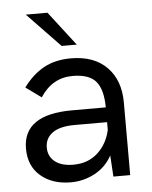

<svg xmlns="http://www.w3.org/2000/svg" viewBox="-51 -733 622 784"><g transform="rotate(-5 260.0 -341.0)"><path d="M280.8 -549.8H218.8L84 -689.9H172.9ZM251.5 -496.1Q346.2 -496.1 398.9 -442.6Q451.7 -389.2 451.7 -297.4V0H382.8L377.4 -86.9Q352.5 -41 306.6 -16.4Q260.7 8.3 208.5 8.3Q132.3 8.3 84.7 -32.5Q37.1 -73.2 37.1 -144.5Q37.1 -284.2 238.3 -284.2H376.5Q376 -357.4 348.1 -390.6Q320.3 -423.8 252.4 -423.8Q168.9 -423.8 119.6 -347.7L56.2 -393.6Q93.3 -444.3 140.1 -470.2Q187 -496.1 251.5 -496.1ZM224.6 -62.5Q284.2 -62.5 324 -98.4Q363.8 -134.3 376.5 -191.9V-223.6H243.2Q183.1 -223.6 152.6 -201.7Q122.1 -179.7 122.1 -141.6Q122.1 -105.5 148.9 -84Q175.8 -62.5 224.6 -62.5Z"/></g></svg>

Font: HK Grotesk Medium Legacy
Style: Regular
Weight: 500
Designer: Alfredo Marco Pradil
Foundry: Hanken Design Co.
Version: Version 2.022;PS 002.022;hotconv 1.0.88;makeotf.lib2.5.64775